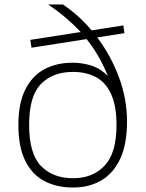

<svg xmlns="http://www.w3.org/2000/svg" viewBox="-20 -828 650 857"><path d="M306 9Q232.5 9 177.8 -20Q123 -49 92.5 -110.8Q62 -172.5 62 -270.5Q62 -366.5 92.8 -428Q123.5 -489.5 177.8 -518.8Q232 -548 303.5 -548Q348.5 -548 388.8 -535Q429 -522 461.5 -488.5Q444.5 -531.5 421.2 -572.8Q398 -614 366.5 -653.5L120.5 -615L115.5 -650L340 -685Q310.5 -717 274.5 -747.8Q238.5 -778.5 195 -808H260.5Q330.5 -761.5 389 -692.5L530.5 -714.5L535.5 -680L414 -661Q475 -580 511 -483Q547 -386 547 -286.5Q547 -184.5 516.5 -119.2Q486 -54 431.8 -22.5Q377.5 9 306 9ZM306 -32.5Q394.5 -32.5 447.2 -88.8Q500 -145 500 -269.5Q500 -355.5 476 -408Q452 -460.5 408.2 -483.8Q364.5 -507 305 -507Q216 -507 163 -453.2Q110 -399.5 110 -271Q110 -141.5 163 -87Q216 -32.5 306 -32.5Z"/></svg>

Font: Encode Sans Exp XLt
Style: Regular
Weight: 200
Width: 7
Designer: Multiple Designers
Foundry: Impallari Type
Version: Version 3.002; ttfautohint (v1.8.3) -l 8 -r 50 -G 200 -x 14 